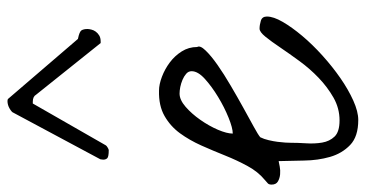

<svg xmlns="http://www.w3.org/2000/svg" viewBox="-260 -722 974 511"><g transform="rotate(-90 226.5 -466.0)"><path d="M53.7 -210.9Q48.8 -210 39.1 -208Q29.3 -206.1 18.6 -207Q7.8 -208 -0.5 -212.9Q-8.8 -217.8 -8.8 -229.5Q-8.8 -236.3 -5.9 -239.3Q-2.9 -242.2 3.9 -248Q25.4 -265.6 40.5 -293.5Q55.7 -321.3 68.4 -353Q81.1 -384.8 95.2 -416.5Q109.4 -448.2 127.9 -473.6Q146.5 -499 173.8 -514.6Q201.2 -530.3 241.2 -529.3Q257.8 -529.3 278.3 -521.5Q298.8 -513.7 316.4 -500.5Q334 -487.3 345.7 -468.8Q357.4 -450.2 357.4 -427.7Q362.3 -419.9 348.1 -405.3Q334 -390.6 309.6 -373.5Q285.2 -356.4 254.4 -338.4Q223.6 -320.3 195.3 -304.7Q167 -289.1 145.5 -277.3Q124 -265.6 117.2 -259.8Q112.3 -250 109.4 -237.3Q106.4 -224.6 105 -213.4Q103.5 -202.1 103 -192.9Q102.5 -183.6 102.5 -178.7Q102.5 -160.2 101.1 -137.7Q99.6 -115.2 103 -95.2Q106.4 -75.2 119.1 -62Q131.8 -48.8 162.1 -48.8Q194.3 -48.8 222.7 -64.9Q251 -81.1 275.4 -104.5Q299.8 -127.9 319.8 -155.3Q339.8 -182.6 356 -206.5Q372.1 -230.5 384.8 -246.1Q397.5 -261.7 406.2 -261.7Q416 -261.7 427.2 -258.3Q438.5 -254.9 438.5 -242.2Q438.5 -224.6 424.3 -200.2Q410.2 -175.8 387.2 -148.4Q364.3 -121.1 334.5 -94.2Q304.7 -67.4 274.4 -46.4Q244.1 -25.4 214.8 -12.2Q185.5 1 163.1 1Q119.1 1 96.7 -20.5Q74.2 -42 64.9 -74.2Q55.7 -106.4 55.2 -143.1Q54.7 -179.7 53.7 -210.9ZM233.4 -474.6Q216.8 -474.6 198.2 -458.5Q179.7 -442.4 163.6 -419.4Q147.5 -396.5 137.2 -372.6Q127 -348.6 127 -333Q141.6 -333 169.4 -344.2Q197.3 -355.5 224.6 -372.1Q252 -388.7 272.5 -407.2Q293 -425.8 293 -442.4Q293 -451.2 286.1 -457Q279.3 -462.9 270 -466.8Q260.7 -470.7 251 -472.7Q241.2 -474.6 233.4 -474.6ZM57.6 -677.7Q57.6 -679.7 58.1 -682.1Q58.6 -684.6 58.6 -685.5L182.6 -917Q183.6 -920.9 193.4 -926.8Q203.1 -932.6 213.9 -932.6Q214.8 -932.6 216.8 -932.1Q218.8 -931.6 218.8 -931.6L378.9 -745.1Q398.4 -741.2 401.9 -735.4Q405.3 -729.5 405.3 -719.7Q405.3 -715.8 403.8 -709.5Q402.3 -703.1 398.4 -697.8Q394.5 -692.4 388.2 -688.5Q381.8 -684.6 372.1 -684.6H368.2Q367.2 -684.6 367.2 -685.5L230.5 -856.4Q225.6 -865.2 211.9 -865.2H207L95.7 -670.9Q94.7 -668.9 89.8 -666Q85 -663.1 83 -663.1Q65.4 -663.1 61.5 -667Q57.6 -670.9 57.6 -677.7Z"/></g></svg>

Font: Shadows Into Light
Style: Regular
Weight: 400
Designer: Kimberly Geswein
Foundry: Kimberly Geswein
Version: Version 001.000